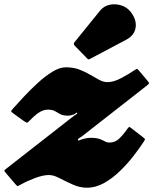

<svg xmlns="http://www.w3.org/2000/svg" viewBox="-92 -853 725 893"><path d="M-32 -347.5Q-10 -372 20.2 -404.5Q50.5 -437 84.5 -468Q118.5 -499 152 -519.5Q185.5 -540 214 -540Q249.5 -540 277 -529.5Q304.5 -519 327.2 -505.5Q350 -492 369.5 -481.5Q389 -471 408 -471Q436.5 -471 471.8 -489.8Q507 -508.5 532 -525.5Q542 -532 544.5 -532.5Q547 -533 554.5 -524.5L592 -480Q601.5 -469 601 -465.5Q600.5 -462 588.5 -453L297 -225Q284.5 -215 277 -210.8Q269.5 -206.5 270.5 -202.5Q272 -197.5 278.5 -201Q285 -204.5 299.5 -208Q317 -212 327.5 -212Q356.5 -212 371.5 -206.5Q386.5 -201 395.8 -195.5Q405 -190 416.5 -190Q442.5 -190 461 -207Q479.5 -224 501 -254.5Q508 -264 511 -262.5Q514 -261 522.5 -254L574 -214Q583 -207.5 582.2 -204.5Q581.5 -201.5 575 -191.5Q556.5 -163.5 528.8 -127.5Q501 -91.5 466.2 -57.8Q431.5 -24 392.5 -2Q353.5 20 312 20Q278.5 20 246 5.2Q213.5 -9.5 185.2 -24.2Q157 -39 136 -39Q108 -39 69.8 -24.5Q31.5 -10 4.5 5.5Q-6.5 11.5 -9.2 12.5Q-12 13.5 -20 4L-66 -50Q-72.5 -57.5 -72 -59.8Q-71.5 -62 -63.5 -68L247 -310.5Q253.5 -316 261 -320Q268.5 -324 266.5 -327.5Q264.5 -331 260 -326.2Q255.5 -321.5 246.5 -319Q233.5 -315 225.5 -315Q201.5 -315 188.5 -322Q175.5 -329 163.8 -336Q152 -343 131 -343Q109.5 -343 89.2 -329.5Q69 -316 49.5 -295.5Q40 -286 36.5 -283.2Q33 -280.5 20.5 -289L-26 -322.5Q-37.5 -331 -39.8 -333.8Q-42 -336.5 -32 -347.5ZM514 -800Q544 -763 539 -726Q534 -689 495.5 -668.5L327.5 -579.5Q322 -576 319 -577Q316 -578 312 -582.5L255.5 -640.5Q247 -649.5 256 -658.5L373 -803Q391 -825 417.8 -830.8Q444.5 -836.5 471 -828.2Q497.5 -820 514 -800Z"/></svg>

Font: Besley* Fatface
Style: Italic
Weight: 900
Italic angle: -13°
Designer: Owen Earl
Foundry: indestructible type*
Version: Version 3.000; ttfautohint (v1.8.3)